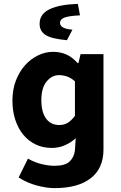

<svg xmlns="http://www.w3.org/2000/svg" viewBox="-20 -775 623 989"><path d="M261 194Q220 194 169.5 180.5Q119 167 76 139L124 42Q159 62 195 70.5Q231 79 261 79Q316 79 339 56.5Q362 34 366 -1L370 -63Q345 -40 313.5 -26.5Q282 -13 247 -13Q201 -13 163.5 -31Q126 -49 99.5 -81.5Q73 -114 58.5 -158.5Q44 -203 44 -257Q44 -314 62 -360.5Q80 -407 109.5 -439.5Q139 -472 176.5 -490Q214 -508 252.5 -508Q291 -508 321.5 -494.5Q352 -481 380 -450H384L395 -496H513V-5Q513 92 447.5 143Q382 194 261 194ZM285 -131Q309 -131 327.5 -141.5Q346 -152 366 -178V-356Q346 -374 325 -381Q304 -388 284 -388Q247 -388 220 -355Q193 -322 193 -259.5Q193 -197 217.5 -164Q242 -131 285 -131ZM325 -568Q245 -575 214.5 -595Q184 -615 184 -652Q184 -703 235.5 -727.5Q287 -752 381 -755L392 -696Q333 -693 311 -684Q289 -675 289 -657Q289 -643 304 -634Q319 -625 353 -622Z"/></svg>

Font: Giro Regular
Style: Bold
Weight: 700
Designer: Paul D. Hunt
Foundry: Adobe Systems Incorporated
Version: Version 1.000;PS 1.0;hotconv 1.0.88;makeotf.lib2.5.647800